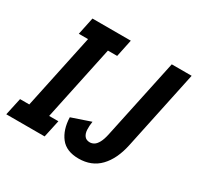

<svg xmlns="http://www.w3.org/2000/svg" viewBox="-194 -837 1043 1018"><g transform="rotate(30 327.5 -328.0)"><path d="M402 12Q326.6 12 290.9 -34.1Q255.2 -80.1 252.7 -154.6L368.9 -194.1Q364.6 -167.3 365.7 -143.9Q366.9 -120.5 377.8 -106.4Q388.8 -92.3 410.5 -92.3Q423.4 -92.3 435.7 -99.6Q448 -106.8 458.9 -126.5Q469.9 -146.3 477.2 -181.8L580.6 -668H702.3L600 -184.5Q580.2 -91 530.6 -39.5Q481.1 12 402 12ZM-46.9 0 -23.8 -106.1H32.7L129.3 -561.9H72.8L95.1 -668H329.9L307.6 -561.9H251L154.4 -106.1H210.9L187.9 0Z"/></g></svg>

Font: Atkinson Hyperlegible Mono ExtraLight
Style: Italic
Weight: 200
Italic angle: -12°
Monospace: yes
Designer: Elliott Scott, Megan Eiswerth, Linus Boman, Theodore Petrosky, Letters from Sweden
Foundry: Applied Design Works, Letters from Sweden
Version: Version 2.001